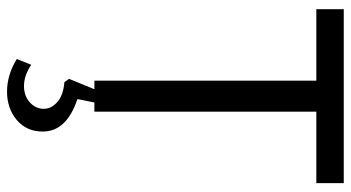

<svg xmlns="http://www.w3.org/2000/svg" viewBox="-240 -491 973 532"><g transform="rotate(90 246.0 -224.5)"><path d="M5 -615V-691H487V-615H289V0H203V-615ZM344 143Q344 188 312 215Q280 242 233.5 242Q187 242 143 215L159 175Q189 195 217.5 195Q246 195 263.5 178.5Q281 162 281 140.5Q281 119 262 102.5Q243 86 207 83L198 70L230 -8H265L254 47Q344 77 344 143Z"/></g></svg>

Font: Average Sans
Style: Regular
Weight: 400
Designer: Eduardo Rodriguez Tunni
Foundry: Eduardo Rodriguez Tunni
Version: Version 1.001